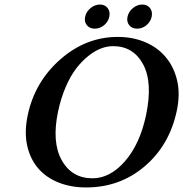

<svg xmlns="http://www.w3.org/2000/svg" viewBox="-20 -822 813 852"><path d="M365.5 -710.2Q353 -725.6 357.9 -748Q362.8 -770.5 381.8 -786.1Q400.9 -801.8 423.3 -801.8Q445.8 -801.8 457.8 -786.1Q469.7 -770.5 465.1 -748Q460.4 -725.6 441.9 -710.2Q423.3 -694.8 400.6 -694.8Q377.9 -694.8 365.5 -710.2ZM553.5 -710.2Q541 -725.6 545.9 -748Q550.8 -770.5 569.8 -786.1Q588.9 -801.8 611.3 -801.8Q633.8 -801.8 645.8 -786.1Q657.7 -770.5 653.1 -748Q648.4 -725.6 629.9 -710.2Q611.3 -694.8 588.6 -694.8Q565.9 -694.8 553.5 -710.2ZM481.9 -617.2Q455.6 -617.2 428.2 -606.9Q400.9 -596.7 372.1 -573.7Q343.3 -550.8 318.1 -518.1Q293 -485.4 271.7 -436.3Q250.5 -387.2 237.8 -328.1Q209 -191.4 253.9 -111.1Q298.8 -30.8 390.6 -30.8Q468.3 -30.8 534.4 -106.4Q600.6 -182.1 627.9 -310.1Q658.7 -455.6 615.2 -536.4Q571.8 -617.2 481.9 -617.2ZM764.2 -329.1Q731.9 -177.7 622.1 -84Q512.2 9.8 361.8 9.8Q293.9 9.8 238.8 -12.5Q183.6 -34.7 148.4 -76.2Q113.3 -117.7 100.3 -177.2Q87.4 -236.8 103 -311Q134.3 -459 247.8 -558.6Q361.3 -658.2 502.9 -658.2Q569.3 -658.2 624.5 -634.8Q679.7 -611.3 715.8 -568.1Q752 -524.9 766.1 -464.4Q780.3 -403.8 764.2 -329.1Z"/></svg>

Font: Linux Libertine Slanted
Style: Semibold Slanted
Weight: 600
Designer: Philipp H. Poll
Foundry: Philipp H. Poll
Version: Version 5.1.1